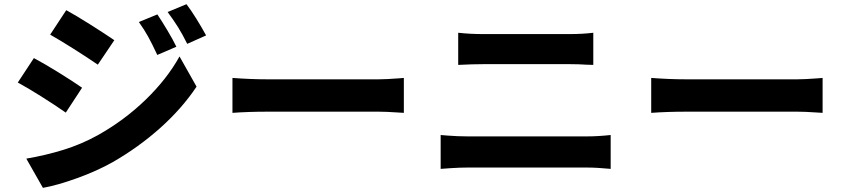

<svg xmlns="http://www.w3.org/2000/svg" viewBox="-20 -840 4040 917"><path d="M822.4 -616.8 731.2 -577.6Q706.2 -631.2 687.8 -664.6Q669.4 -698 643.2 -734.8L731.6 -771.2Q753.8 -738 780 -694.1Q806.2 -650.2 822.4 -616.8ZM964.4 -670.8 874.2 -630.6Q850.6 -678 830.3 -710.4Q810 -742.8 780.6 -782.6L870.6 -820Q892 -792 917.1 -751.7Q942.2 -711.4 964.4 -670.8ZM526 -648 447.2 -531.2Q398.8 -564.4 332.5 -606.3Q266.2 -648.2 219.6 -674.6L296.4 -791.4Q344.4 -765.2 413.8 -721.3Q483.2 -677.4 526 -648ZM446.6 -194Q573.4 -265 675.3 -363.5Q777.2 -462 837.4 -570.4L918.8 -426.2Q849.4 -322.2 746.4 -229.9Q643.4 -137.6 519 -66Q444.8 -24 349.1 10.6Q253.4 45.2 185 57.2L105.6 -82.4Q198.6 -98.2 283.9 -124.7Q369.2 -151.2 446.6 -194ZM372 -421 294.2 -302.2Q242.8 -338 177.2 -379.4Q111.6 -420.8 65 -445.8L141.8 -562.6Q191.2 -536.4 260.3 -493.6Q329.4 -450.8 372 -421Z M1254.4 -461.2H1789.8Q1823.6 -461.2 1887.2 -466L1908.8 -467.8V-301L1875.8 -303Q1824.6 -306.6 1790 -306.6H1254.4Q1167 -306.6 1090.2 -301V-467.8Q1178.2 -461.2 1254.4 -461.2Z M2288.8 -677.2H2700.6Q2762 -677.2 2813.6 -683.6V-530L2781.8 -531Q2744 -533.6 2700.6 -533.6H2289.6Q2237.6 -533.6 2168.4 -530V-683.6Q2224.4 -677.2 2288.8 -677.2ZM2118.4 -192.4Q2142.6 -190.6 2166.5 -189.6Q2190.4 -188.6 2213.2 -188.6H2783.4Q2836 -188.6 2896.6 -195.2V-33.4Q2831.4 -39.8 2783.4 -39.8H2213.2Q2177.2 -39.8 2134.4 -37Q2100.8 -35 2084.6 -33.4V-195.2Z M3254.4 -461.2H3789.8Q3823.6 -461.2 3887.2 -466L3908.8 -467.8V-301L3875.8 -303Q3824.6 -306.6 3790 -306.6H3254.4Q3167 -306.6 3090.2 -301V-467.8Q3178.2 -461.2 3254.4 -461.2Z"/></svg>

Font: 寒蝉端黑体 Light
Style: Regular
Weight: 300
Designer: ChillDuanSans {Warren2060}; 
Source Han Sans {Ryoko NISHIZUKA 西塚涼子 (kana, bopomofo & ideographs); Paul D. Hunt (Latin, G
Foundry: ChillType&Adobe
Version: Version 1.300;Glyphs 3.3 (3306)